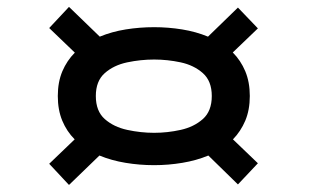

<svg xmlns="http://www.w3.org/2000/svg" viewBox="-20 -649 900 558"><path d="M180.5 -111.5 123 -173 197 -244Q174 -267 161 -298.2Q148 -329.5 148 -370Q148 -410.5 161.2 -441.8Q174.5 -473 197.5 -496L123 -567.5L180.5 -629L270 -542.5Q305 -557 345.5 -563.5Q386 -570 428 -570Q469 -570 509.2 -563.5Q549.5 -557 584.5 -542.5L671.5 -627L729.5 -566.5L656.5 -496.5Q679.5 -473.5 692.8 -442Q706 -410.5 706 -370Q706 -329.5 692.8 -298.2Q679.5 -267 657 -244L729.5 -174.5L671.5 -113L585.5 -197Q550.5 -182.5 510 -175.8Q469.5 -169 428 -169Q385.5 -169 344.8 -175.8Q304 -182.5 269 -197ZM428 -263Q466.5 -263 505 -271.5Q543.5 -280 569.5 -303Q595.5 -326 595.5 -370Q595.5 -413.5 569.5 -436.5Q543.5 -459.5 505 -467.8Q466.5 -476 428 -476Q389 -476 349.8 -467.8Q310.5 -459.5 284.5 -436.5Q258.5 -413.5 258.5 -370Q258.5 -326 284.5 -303Q310.5 -280 349.8 -271.5Q389 -263 428 -263Z"/></svg>

Font: Trispace SemiExpanded Medium
Style: Regular
Weight: 500
Width: 6
Designer: Tyler Finck
Foundry: Etcetera Type Company
Version: Version 1.210; ttfautohint (v1.8.3)